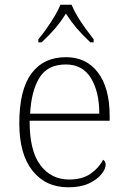

<svg xmlns="http://www.w3.org/2000/svg" viewBox="-20 -786 539 816"><path d="M270 10Q174 10 118 -60.5Q62 -131 62 -262Q62 -404 113.5 -473.5Q165 -543 261 -543Q347 -543 396.5 -477.5Q446 -412 446 -294V-273H106Q105 -147 151 -85Q197 -23 274 -23Q330 -23 365.5 -48Q401 -73 418 -107Q429 -101 429 -86Q429 -68 411 -45.5Q393 -23 358 -6.5Q323 10 270 10ZM402 -303Q402 -396 366.5 -454Q331 -512 260 -512Q182 -512 147.5 -455.5Q113 -399 108 -303ZM143 -619Q159 -638 177.5 -664Q196 -690 212 -717Q228 -744 237 -766H284Q293 -744 309 -717Q325 -690 344 -664Q363 -638 378 -619V-606H364Q329 -639 306 -666Q283 -693 260 -728Q238 -693 215 -666Q192 -639 157 -606H143Z"/></svg>

Font: Noto Serif Malayalam ExtraLight
Style: Regular
Weight: 200
Designer: Indian type Foundry, Jelle Bosma, Monotype Design Team
Foundry: Monotype Imaging Inc.
Version: Version 2.104; ttfautohint (v1.8.4.7-5d5b)